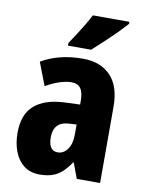

<svg xmlns="http://www.w3.org/2000/svg" viewBox="-87 -829 677 900"><g transform="rotate(10 251.5 -379.0)"><path d="M271 -560Q355 -560 403 -510.5Q451 -461 451 -363V0H340L313 -73H310Q291 -45 271 -26.5Q251 -8 225.5 1Q200 10 164 10Q119 10 89 -13.5Q59 -37 44 -76.5Q29 -116 29 -165Q29 -253 78.5 -296Q128 -339 221 -343L295 -346V-364Q295 -404 281 -423Q267 -442 238 -442Q213 -442 182 -432Q151 -422 116 -402L74 -511Q114 -535 163.5 -547.5Q213 -560 271 -560ZM261 -249Q222 -247 204 -227Q186 -207 186 -171Q186 -139 197 -123Q208 -107 230 -107Q258 -107 276.5 -133Q295 -159 295 -203V-251ZM455 -758Q443 -745 424.5 -725.5Q406 -706 384 -685Q362 -664 340.5 -644Q319 -624 301 -608H191V-621Q208 -646 224 -671Q240 -696 255 -721Q270 -746 281 -768H455Z"/></g></svg>

Font: Noto Sans Display Condensed ExtraBold
Style: Regular
Weight: 800
Width: 3
Designer: Monotype Design Team
Foundry: Monotype Imaging Inc.
Version: Version 2.003